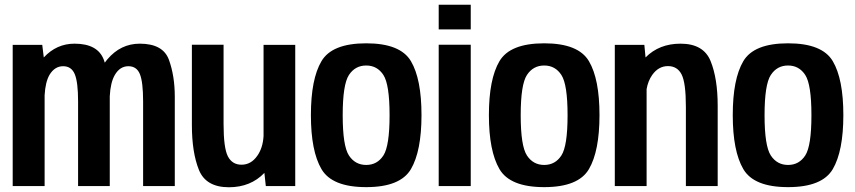

<svg xmlns="http://www.w3.org/2000/svg" viewBox="-20 -784 3604 809"><path d="M33.5 0V-595H158L164.5 -542Q218.5 -600 294 -600Q392 -600 417.5 -532Q419.5 -526 421.5 -520Q426.5 -526.5 432 -533.5Q488 -600 569 -600Q667 -600 691.8 -532Q716.5 -464 716.5 -376V0H583V-357Q583 -438 569.5 -471.5Q556 -505 521 -505Q485.5 -505 464 -468.5Q445.5 -437 442.5 -378.5Q442.5 -377 442.5 -376V0H309V-357Q309 -438 295 -471.5Q281 -505 246 -505Q210.5 -505 188.5 -468.5Q171 -438 168 -382.5V0Z M1100 0 1094 -55.5Q1036 5 944.5 5Q847.5 5 818 -68.5Q788.5 -142 788.5 -257.5V-595.5H922V-261.5Q922 -160.5 940.2 -125.2Q958.5 -90 997.5 -90Q1038 -90 1064 -127.5Q1087.5 -160.5 1090.5 -210.5V-595H1224V0Z M1523 4.5Q1379 4.5 1334.5 -71.5Q1290 -147.5 1290 -299Q1290 -451 1334.5 -526.2Q1379 -601.5 1523 -601.5Q1667 -601.5 1711.5 -526.2Q1756 -451 1756 -299Q1756 -147.5 1711.5 -71.5Q1667 4.5 1523 4.5ZM1523 -89Q1569.5 -89 1595.5 -129Q1621.5 -169 1621.5 -298.5Q1621.5 -428 1595.5 -468Q1569.5 -508 1523 -508Q1476.5 -508 1450.2 -468Q1424 -428 1424 -298.5Q1424 -169 1450.2 -129Q1476.5 -89 1523 -89Z M1828.5 0V-595.5H1963.5V0ZM1828.5 -764H1963.5V-660H1828.5Z M2273 4.5Q2129 4.5 2084.5 -71.5Q2040 -147.5 2040 -299Q2040 -451 2084.5 -526.2Q2129 -601.5 2273 -601.5Q2417 -601.5 2461.5 -526.2Q2506 -451 2506 -299Q2506 -147.5 2461.5 -71.5Q2417 4.5 2273 4.5ZM2273 -89Q2319.5 -89 2345.5 -129Q2371.5 -169 2371.5 -298.5Q2371.5 -428 2345.5 -468Q2319.5 -508 2273 -508Q2226.5 -508 2200.2 -468Q2174 -428 2174 -298.5Q2174 -169 2200.2 -129Q2226.5 -89 2273 -89Z M2570.5 0V-595H2695L2700 -542Q2757.5 -600 2847.5 -600Q2944.5 -600 2974.2 -526.5Q3004 -453 3004 -338V0H2870V-333.5Q2870 -435 2852 -470.2Q2834 -505.5 2794.5 -505.5Q2754.5 -505.5 2728 -468Q2710.5 -443 2704.5 -408.5V0Z M3300.5 4.5Q3156.5 4.5 3112 -71.5Q3067.5 -147.5 3067.5 -299Q3067.5 -451 3112 -526.2Q3156.5 -601.5 3300.5 -601.5Q3444.5 -601.5 3489 -526.2Q3533.5 -451 3533.5 -299Q3533.5 -147.5 3489 -71.5Q3444.5 4.5 3300.5 4.5ZM3300.5 -89Q3347 -89 3373 -129Q3399 -169 3399 -298.5Q3399 -428 3373 -468Q3347 -508 3300.5 -508Q3254 -508 3227.8 -468Q3201.5 -428 3201.5 -298.5Q3201.5 -169 3227.8 -129Q3254 -89 3300.5 -89Z"/></svg>

Font: Anybody SemiBold
Style: Regular
Weight: 600
Designer: Tyler Finck
Foundry: Etcetera Type Company
Version: Version 1.010; ttfautohint (v1.8.3) -l 8 -r 50 -G 200 -x 14 